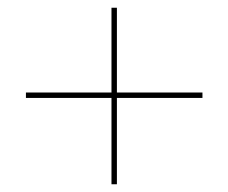

<svg xmlns="http://www.w3.org/2000/svg" viewBox="-20 -476 590 496"><path d="M503 -237V-223H282V0H268V-223H47V-237H268V-456H282V-237Z"/></svg>

Font: EauTestInfant Thin
Style: Italic
Weight: 250
Italic angle: -12°
Designer: Christian Thalmann (Catharsis Fonts)
Version: Version 0.001;PS 000.001;hotconv 1.0.88;makeotf.lib2.5.64775